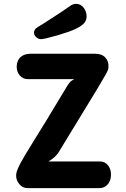

<svg xmlns="http://www.w3.org/2000/svg" viewBox="-20 -980 658 1000"><path d="M126 0Q98 0 81 -20.5Q64 -41 64 -65Q64 -77 68 -89Q72 -101 86 -129Q96 -148 113 -176.5Q130 -205 157.5 -249Q185 -293 225.5 -359Q266 -425 322 -519Q342 -554 355 -561Q368 -568 366 -568H124Q99 -568 82.5 -587.5Q66 -607 67 -636Q69 -668 88.5 -684Q108 -700 138 -700H476Q511 -700 529 -680Q547 -660 545 -630Q545 -617 530 -591Q515 -565 489 -521L286 -188Q276 -172 263 -161Q250 -150 241 -144.5Q232 -139 233 -139H501Q527 -139 543 -118.5Q559 -98 558 -67Q557 -37 540 -18.5Q523 0 496 0ZM193 -776Q180 -776 168.5 -786.5Q157 -797 157 -810Q157 -818 162 -826Q167 -834 180 -841Q184 -843 202 -854.5Q220 -866 245.5 -882.5Q271 -899 298.5 -917Q326 -935 348 -951Q356 -956 363 -958Q370 -960 376 -960Q400 -960 415.5 -940Q431 -920 431 -894Q431 -875 419 -860.5Q407 -846 379 -832Q362 -823 334.5 -813.5Q307 -804 277.5 -795.5Q248 -787 225 -781.5Q202 -776 193 -776Z"/></svg>

Font: Madimi One
Style: Regular
Weight: 400
Designer: Taurai Valerie Mtake, Mirko Velimirovic
Foundry: TaVaTake
Version: Version 1.000; ttfautohint (v1.8.4.7-5d5b)